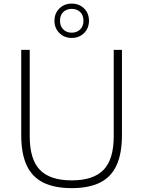

<svg xmlns="http://www.w3.org/2000/svg" viewBox="-20 -1010 776 1040"><path d="M368.5 9Q275 9 214.5 -21Q154 -51 124.5 -114.5Q95 -178 95 -277.5V-740H141V-271.5Q141 -147 196 -90Q251 -33 368.5 -33Q486 -33 541 -90Q596 -147 596 -271.5V-740H640.5V-277.5Q640.5 -178 611.2 -114.5Q582 -51 521.8 -21Q461.5 9 368.5 9ZM368.5 -804.5Q328.5 -804.5 301.8 -831Q275 -857.5 275 -897.5Q275 -938 301.8 -964.2Q328.5 -990.5 368.5 -990.5Q409 -990.5 435.5 -964.2Q462 -938 462 -897.5Q462 -857.5 435.5 -831Q409 -804.5 368.5 -804.5ZM368.5 -833Q396.5 -833 414.2 -850.5Q432 -868 432 -897.5Q432 -928 414.2 -945Q396.5 -962 368.5 -962Q340.5 -962 322.8 -945Q305 -928 305 -897.5Q305 -868 322.8 -850.5Q340.5 -833 368.5 -833Z"/></svg>

Font: Encode Sans SemiExpanded ExtraLight
Style: Regular
Weight: 250
Width: 6
Designer: Multiple Designers
Foundry: Impallari Type
Version: Version 3.002